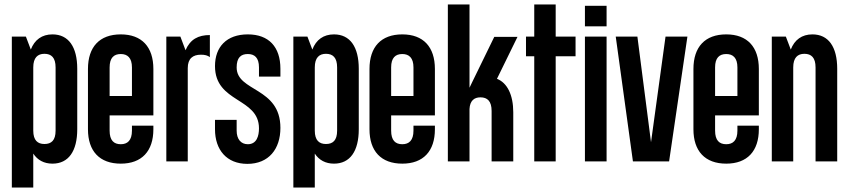

<svg xmlns="http://www.w3.org/2000/svg" viewBox="-20 -723 3798 860"><path d="M33 117H129V-35C148 -6 177 10 215 10C287 10 326 -46 326 -144V-415C326 -513 287 -569 215 -569C168 -569 135 -545 118 -501L96 -559H33ZM179 -482C210 -482 229 -465 229 -421V-138C229 -94 210 -78 179 -78C149 -78 129 -94 129 -138V-421C129 -465 149 -482 179 -482Z M667 -206V-414C667 -513 615 -569 521 -569C426 -569 374 -513 374 -414V-144C374 -46 426 10 521 10C615 10 667 -46 667 -144V-160H571V-138C571 -94 551 -77 521 -77C490 -77 471 -94 471 -138V-206ZM471 -293V-421C471 -464 490 -481 521 -481C551 -481 571 -464 571 -421V-293Z M811 -498 788 -559H725V0H821V-418C821 -461 844 -478 880 -478C897 -478 910 -475 920 -467V-566C868 -566 832 -547 811 -498Z M1090 -569C995 -569 943 -513 943 -427C943 -261 1140 -287 1140 -148C1140 -114 1130 -77 1090 -77C1059 -77 1040 -100 1040 -138V-186H943V-144C943 -52 995 11 1088 11C1184 11 1236 -56 1236 -150C1236 -334 1040 -311 1040 -421C1040 -465 1059 -481 1090 -481C1120 -481 1140 -465 1140 -421V-380H1236V-415C1236 -513 1184 -569 1090 -569Z M1294 117H1390V-35C1409 -6 1438 10 1476 10C1548 10 1587 -46 1587 -144V-415C1587 -513 1548 -569 1476 -569C1429 -569 1396 -545 1379 -501L1357 -559H1294ZM1440 -482C1471 -482 1490 -465 1490 -421V-138C1490 -94 1471 -78 1440 -78C1410 -78 1390 -94 1390 -138V-421C1390 -465 1410 -482 1440 -482Z M1928 -206V-414C1928 -513 1876 -569 1782 -569C1687 -569 1635 -513 1635 -414V-144C1635 -46 1687 10 1782 10C1876 10 1928 -46 1928 -144V-160H1832V-138C1832 -94 1812 -77 1782 -77C1751 -77 1732 -94 1732 -138V-206ZM1732 -293V-421C1732 -464 1751 -481 1782 -481C1812 -481 1832 -464 1832 -421V-293Z M2083 -330V-703H1986V0H2083V-235C2085 -272 2104 -287 2132 -287C2163 -287 2182 -270 2182 -226V0H2279V-220C2279 -298 2252 -352 2206 -370L2298 -558H2194L2094 -353C2092 -349 2084 -333 2083 -330Z M2373 -703V-559H2336V-471H2373V0H2469V-471H2558V-559H2469V-703Z M2600 -697V-605H2697V-697ZM2600 -559V0H2697V-559Z M2738 -559 2815 0H2977L3059 -559H2961L2896 -86L2835 -559Z M3379 -206V-414C3379 -513 3327 -569 3233 -569C3138 -569 3086 -513 3086 -414V-144C3086 -46 3138 10 3233 10C3327 10 3379 -46 3379 -144V-160H3283V-138C3283 -94 3263 -77 3233 -77C3202 -77 3183 -94 3183 -138V-206ZM3183 -293V-421C3183 -464 3202 -481 3233 -481C3263 -481 3283 -464 3283 -421V-293Z M3437 -559V0H3533V-421C3533 -465 3553 -482 3583 -482C3614 -482 3633 -465 3633 -421V0H3730V-415C3730 -513 3691 -569 3619 -569C3572 -569 3539 -545 3522 -501L3500 -559Z"/></svg>

Font: Modon Arabic
Style: Bold
Weight: 700
Designer: Ahmedzaza
Foundry: Ahmedzaza
Version: Version 2.010